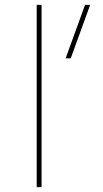

<svg xmlns="http://www.w3.org/2000/svg" viewBox="-20 -770 424 790"><path d="M131 0V-750H151V0ZM271 -530H250L330 -750H351Z"/></svg>

Font: Mplus 1p Thin
Style: Regular
Weight: 250
Version: Version 1.061